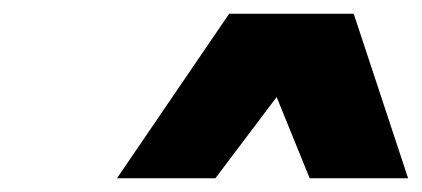

<svg xmlns="http://www.w3.org/2000/svg" viewBox="-20 -827 613 279"><path d="M293 -568H150L313 -807H494L573 -568H430L382 -686Z"/></svg>

Font: Fugaz One
Style: Regular
Weight: 400
Designer: Daniel Hernandez
Foundry: Daniel Hernandez
Version: Version 1.002